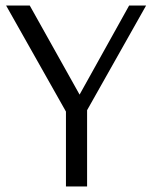

<svg xmlns="http://www.w3.org/2000/svg" viewBox="-20 -670 547 690"><path d="M2 -650H87L266 -330L444 -650H505L293 -274V0H217V-269Z"/></svg>

Font: Arsenal
Style: Regular
Weight: 400
Designer: Andrij Shevchenko
Foundry: Stairsfor.com
Version: Version 1.000